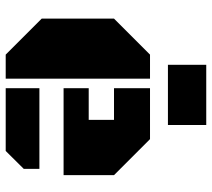

<svg xmlns="http://www.w3.org/2000/svg" viewBox="-56 -706 761 690"><g transform="rotate(90 325.0 -360.5)"><path d="M175.8 0 46.4 -129.4V-389.2L175.8 -518.6H262.2V0ZM296.4 -208V-298.3H410.2V-389.2H296.4V-518.6H479.5L608.9 -389.2V-208ZM296.4 0V-121.1H586.4V-64.9L522 0ZM212.4 -583V-720.7H428.7V-583Z"/></g></svg>

Font: Black Ops One
Style: Regular
Weight: 400
Designer: James Grieshaber, Eben Sorkin
Foundry: Sorkin Type Co.
Version: Version 1.004; ttfautohint (v1.8.4.7-5d5b)